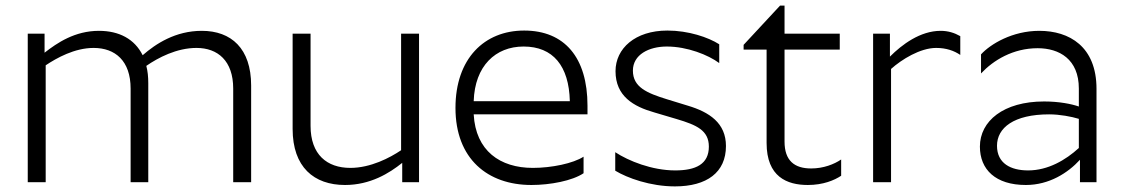

<svg xmlns="http://www.w3.org/2000/svg" viewBox="-20 -650 4007 685"><path d="M79 -530V0H143V-417C182 -443 246 -479 314 -479C391 -479 446 -433 446 -334V0H509V-353C509 -376 507 -396 502 -415C544 -444 610 -479 681 -479C757 -479 812 -433 812 -334V0H876V-345C876 -477 805 -540 700 -540C606 -540 536 -494 489 -453C460 -511 405 -540 333 -540C247 -540 184 -497 139 -462V-530Z M1230 -51C1147 -51 1088 -98 1088 -201V-530H1024V-190C1024 -54 1100 10 1211 10C1301 10 1369 -32 1415 -69V0H1475V-530H1411V-114C1371 -87 1302 -51 1230 -51Z M2062 -32V-91C2025 -67 1948 -51 1881 -51C1764 -51 1677 -112 1670 -242H2076V-273C2076 -445 1994 -541 1850 -541C1708 -541 1605 -441 1605 -265C1605 -83 1720 10 1876 10C1943 10 2022 -5 2062 -32ZM1848 -484C1953 -484 2010 -415 2013 -289H1670C1674 -415 1748 -484 1848 -484Z M2434 -273 2359 -296C2288 -318 2238 -339 2238 -398C2238 -455 2295 -484 2359 -484C2432 -484 2507 -454 2546 -425V-492C2507 -517 2436 -541 2361 -541C2246 -541 2176 -477 2176 -396C2176 -307 2240 -270 2314 -249L2395 -225C2465 -204 2509 -185 2509 -127C2509 -64 2462 -42 2389 -42C2306 -42 2222 -76 2175 -107V-41C2218 -15 2300 15 2388 15C2502 15 2570 -35 2570 -129C2570 -211 2511 -250 2434 -273Z M2981 -23V-81C2956 -64 2918 -49 2874 -49C2814 -49 2779 -77 2779 -145V-473H2976V-530H2779V-630H2763L2633 -490V-473H2715V-140C2715 -19 2788 10 2862 10C2917 10 2957 -7 2981 -23Z M3095 -530V0H3159V-404C3197 -438 3263 -479 3320 -479C3356 -479 3384 -469 3406 -454V-521C3385 -533 3362 -540 3336 -540C3263 -540 3198 -491 3155 -448V-530Z M3829 -334V-270C3803 -279 3759 -288 3705 -288C3560 -288 3476 -218 3476 -127C3476 -45 3532 10 3640 10C3723 10 3790 -33 3833 -80V0H3892V-333C3892 -484 3795 -540 3688 -540C3592 -540 3514 -493 3480 -456V-388C3524 -435 3594 -478 3682 -478C3759 -478 3829 -439 3829 -334ZM3537 -130C3537 -194 3597 -242 3723 -242C3761 -242 3803 -234 3829 -226V-122C3782 -79 3719 -42 3648 -42C3586 -42 3537 -67 3537 -130Z"/></svg>

Font: Roundo
Style: Regular
Weight: 400
Designer: Shiva Nallaperumal
Foundry: Indian Type Foundry
Version: Version 2.000